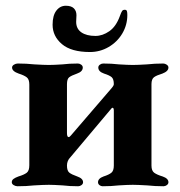

<svg xmlns="http://www.w3.org/2000/svg" viewBox="-20 -645 627 668"><path d="M21 0ZM21 -11Q21 -18 27 -22.5Q33 -27 44 -31Q64 -37 73 -44Q82 -51 82 -70V-351Q82 -369 73 -376Q64 -383 45 -389Q22 -397 22 -410Q22 -416 28.5 -420Q35 -424 42 -424Q72 -424 100 -421Q134 -419 150 -419Q167 -419 197 -421Q221 -424 251 -424Q257 -424 262.5 -420Q268 -416 268 -410Q268 -396 248 -389Q228 -382 220.5 -376Q213 -370 213 -352V-182Q213 -168 219 -168Q222 -168 227 -174L368 -338Q370 -340 373 -344.5Q376 -349 376 -352Q376 -370 368.5 -376.5Q361 -383 342 -389Q322 -396 322 -410Q322 -416 327.5 -420Q333 -424 339 -424Q369 -424 394 -421Q426 -419 442 -419Q459 -419 491 -421Q518 -424 548 -424Q554 -424 560 -420Q566 -416 566 -410Q566 -397 545 -389Q525 -383 516 -376.5Q507 -370 507 -352V-69Q507 -51 516.5 -44Q526 -37 546 -31Q566 -24 566 -11Q566 -5 560.5 -1Q555 3 549 3Q519 3 492 0Q458 -2 442 -2Q425 -2 393 0Q368 3 337 3Q331 3 326 -1Q321 -5 321 -11Q321 -24 340 -31Q359 -37 367.5 -44Q376 -51 376 -69V-262Q376 -268 373 -269.5Q370 -271 368 -268L225 -98Q213 -86 213 -69Q213 -51 221 -44.5Q229 -38 249 -31Q269 -24 269 -11Q269 -5 263.5 -1Q258 3 252 3Q222 3 198 0Q166 -2 150 -2Q133 -2 99 0Q72 3 41 3Q34 3 27.5 -1Q21 -5 21 -11ZM163 -559Q163 -591 176 -608Q189 -625 209 -625Q228 -625 237 -616Q246 -607 246 -592L245 -569Q245 -545 263 -532.5Q281 -520 312 -520Q337 -520 360.5 -536.5Q384 -553 397 -589Q402 -603 405 -607Q408 -611 414 -611Q420 -611 421.5 -606.5Q423 -602 423 -593Q423 -558 405.5 -528.5Q388 -499 358 -481.5Q328 -464 293 -464Q228 -464 195.5 -491.5Q163 -519 163 -559Z"/></svg>

Font: EB Garamond
Style: Bold
Weight: 700
Designer: Georg Duffner and Octavio Pardo
Foundry: Georg Duffner
Version: Version 1.000; ttfautohint (v1.6)